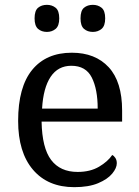

<svg xmlns="http://www.w3.org/2000/svg" viewBox="-20 -764 575 794"><path d="M287 10Q178 10 116.5 -62Q55 -134 55 -264Q55 -404 113 -475Q171 -546 277 -546Q374 -546 429.5 -486Q485 -426 485 -307V-261H152Q154 -152 191.5 -102.5Q229 -53 301 -53Q353 -53 389.5 -74.5Q426 -96 444 -123Q451 -120 457 -111Q463 -102 463 -89Q463 -69 444 -46Q425 -23 386 -6.5Q347 10 287 10ZM384 -315Q384 -395 359.5 -443.5Q335 -492 275 -492Q220 -492 189.5 -446.5Q159 -401 154 -315ZM364 -632Q342 -632 327.5 -644.5Q313 -657 313 -688Q313 -720 327.5 -732Q342 -744 364 -744Q385 -744 400 -732Q415 -720 415 -688Q415 -657 400 -644.5Q385 -632 364 -632ZM174 -632Q152 -632 137.5 -644.5Q123 -657 123 -688Q123 -720 137.5 -732Q152 -744 174 -744Q195 -744 210 -732Q225 -720 225 -688Q225 -657 210 -644.5Q195 -632 174 -632Z"/></svg>

Font: Noto Serif Khojki
Style: Regular
Weight: 400
Designer: Juan Bruce
Version: Version 2.002